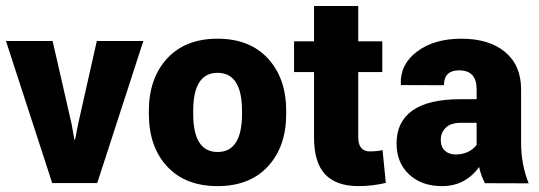

<svg xmlns="http://www.w3.org/2000/svg" viewBox="-20 -613 1805 643"><path d="M156.2 -475.6 220.2 -195.8 229 -145.5 231.4 -145 241.2 -195.8 304.2 -475.6H460L305.7 0H154.8L0 -475.6Z M627 -241.2V-231.9Q627 -104 708.7 -104Q790.5 -104 790.5 -231.9V-241.2Q790.5 -369.1 708.7 -369.1Q627 -369.1 627 -241.2ZM478.5 -231.9V-241.2Q478.5 -350.6 539.6 -417Q600.6 -483.4 708.5 -483.4Q816.4 -483.4 877.4 -417Q938.5 -350.6 938.5 -241.2V-231.9Q938.5 -122.1 877.4 -55.9Q816.4 10.3 708.5 10.3Q600.6 10.3 539.6 -55.7Q478.5 -121.6 478.5 -231.9Z M1031.7 -592.8H1179.7V-474.6H1260.3V-371.6H1179.7V-153.8Q1179.7 -106 1218.3 -106Q1242.2 -106 1261.2 -110.4L1272 -0.5Q1226.6 10.3 1180.7 10.3Q1106 10.3 1068.8 -29.3Q1031.7 -68.8 1031.7 -152.8V-371.6H964.8V-474.6H1031.7Z M1460.4 10.3Q1392.1 10.3 1350.1 -28.8Q1308.1 -67.9 1308.1 -132.8Q1308.1 -205.1 1361.3 -242.9Q1414.6 -280.8 1522 -280.8H1576.2V-314.5Q1576.2 -377.4 1517.6 -377.4Q1466.8 -377.4 1466.8 -327.6L1323.2 -328.1L1322.3 -330.6Q1319.3 -397 1376.5 -440.2Q1433.6 -483.4 1525.6 -483.4Q1617.7 -483.4 1671.4 -439Q1725.1 -394.5 1725.1 -313.5V-134.3Q1725.1 -63 1750.5 1L1604 0.5Q1590.8 -24.9 1584.5 -53.7Q1538.1 10.3 1460.4 10.3ZM1505.9 -95.7Q1550.3 -95.7 1576.2 -127.4V-201.7H1523.4Q1489.7 -201.7 1472.9 -185.3Q1456.1 -168.9 1456.1 -144.8Q1456.1 -120.6 1470 -108.2Q1483.9 -95.7 1505.9 -95.7Z"/></svg>

Font: Yantramanav Black
Style: Regular
Weight: 900
Version: Version 1.001;PS 1.0;hotconv 1.0.72;makeotf.lib2.5.5900; ttf